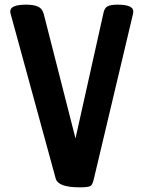

<svg xmlns="http://www.w3.org/2000/svg" viewBox="-20 -788 616 824"><path d="M485 -768Q552 -768 552 -739Q552 -734 551 -729L383 -21Q378 2 370 9Q362 16 322 16Q229 16 219 -22L25 -731Q24 -735 24 -739Q24 -768 92 -768Q125 -768 143.5 -759.5Q162 -751 168 -727L304 -194L424 -732Q428 -753 441 -760.5Q454 -768 485 -768Z"/></svg>

Font: Chau Philomene One
Style: Regular
Weight: 400
Designer: Vicente Lamonaca
Foundry: TipoType
Version: Version 1.002